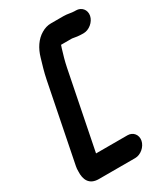

<svg xmlns="http://www.w3.org/2000/svg" viewBox="-238 -892 1049 1203"><g transform="rotate(-30 287.0 -290.5)"><path d="M512.6 -779.5H504.6C480.3 -779.5 456.7 -787.5 427.2 -787.5H336.2C312.6 -787.5 288.9 -780.6 267.2 -767.4C221.1 -740.8 189.7 -691.8 173.2 -634.1C159.8 -588.8 146.5 -545.8 136.3 -495L24.5 65C22 77.9 20.9 89.2 21.3 102.3C18.3 158.8 38.8 207.5 108.6 207.5H371.6C411.9 207.5 452 172.8 460 133C467.9 93 441.2 59.5 401.1 59.5H173.6L284.3 -495C293.2 -539.5 304.5 -577.7 316.7 -617.5C319.5 -626.1 321.5 -633.9 324 -639.5H403.3C422.8 -635.1 452 -631.5 475.1 -631.5H483.1C523.2 -631.5 564.4 -665.9 572.4 -706C580.5 -746.3 552.4 -779.5 512.6 -779.5Z"/></g></svg>

Font: Smoothie
Style: SeBdIt
Weight: 600
Foundry: Cannot Into Space Fonts
Version: Version 0.8